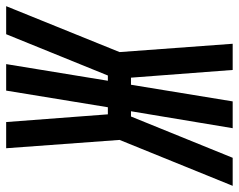

<svg xmlns="http://www.w3.org/2000/svg" viewBox="-133 -679 775 623"><g transform="rotate(90 254.5 -367.5)"><path d="M-37 0 112 -368 85 -735H170L195 -405H218L272 -735H359L304 -405H321L455 -735H546L397 -368L424 0H339L314 -330H291L237 0H151L205 -330H188L54 0Z"/></g></svg>

Font: Iosevka SS04 Medium
Style: Italic
Weight: 500
Italic angle: -9°
Monospace: yes
Designer: Belleve Invis
Foundry: Belleve Invis
Version: Version 19.0.0; ttfautohint (v1.8.4)